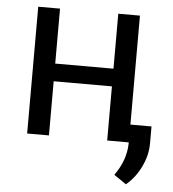

<svg xmlns="http://www.w3.org/2000/svg" viewBox="-51 -575 717 797"><g transform="rotate(5 307.5 -176.5)"><path d="M500 -528.3H409.7V-299.3H167V-528.3H76.2V0H167V-225.6H409.7V0H499.5V7.3C498 52.7 482.4 96.7 451.7 139.2L502.9 174.3C527.3 154.3 547.9 127.9 564 95.2C580.1 62.5 587.9 29.3 587.9 -3.4V-74.2H500Z"/></g></svg>

Font: Roboto
Style: Regular
Weight: 400
Designer: Google
Version: Version 2.137; 2017